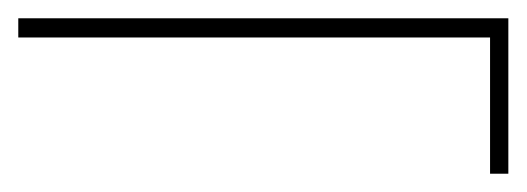

<svg xmlns="http://www.w3.org/2000/svg" viewBox="-38 -445 576 210"><path d="M498 -255V-404H-18V-425H518V-255Z"/></svg>

Font: DM Sans 9pt Thin
Style: Regular
Weight: 250
Version: Version 4.004;gftools[0.9.30]